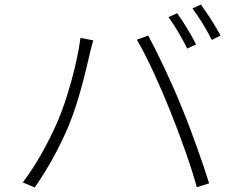

<svg xmlns="http://www.w3.org/2000/svg" viewBox="-20 -826 1040 842"><path d="M757 -768 719 -751C746 -714 782 -653 801 -613L840 -631C819 -674 782 -733 757 -768ZM861 -806 824 -789C853 -751 886 -696 909 -651L947 -670C928 -708 888 -769 861 -806ZM233 -294C198 -214 144 -110 80 -26L132 -4C191 -87 243 -184 280 -272C326 -380 361 -535 374 -592C379 -612 383 -630 389 -649L333 -660C319 -552 276 -394 233 -294ZM725 -343C767 -238 819 -96 843 -5L897 -22C871 -107 818 -257 775 -360C730 -471 668 -600 630 -670L580 -652C624 -579 684 -445 725 -343Z"/></svg>

Font: Noto Sans JP Light
Style: Regular
Weight: 300
Designer: Ryoko NISHIZUKA (kana & ideographs); Paul D. Hunt (Latin, Greek & Cyrillic); Wenlong ZHANG (bopomofo); Sandoll Communica
Foundry: Adobe Systems Incorporated
Version: Version 1.004;PS 1.004;hotconv 1.0.82;makeotf.lib2.5.63406